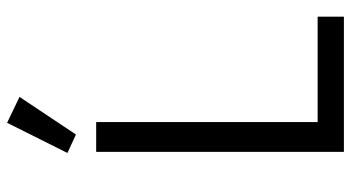

<svg xmlns="http://www.w3.org/2000/svg" viewBox="-244 -745 989 541"><g transform="rotate(-90 250.5 -474.5)"><path d="M142 -755 90 -779 175 -949 248 -914ZM93 0V-698H177V-74H474V0Z"/></g></svg>

Font: Anuphan
Style: Regular
Weight: 400
Designer: Mike Abbink, Paul van der Laan, Pieter van Rosmalen, Mint Tantisuwanna
Foundry: Bold Monday; Cadson Demak
Version: Version 3.002;hotconv 1.0.109;makeotfexe 2.5.65596